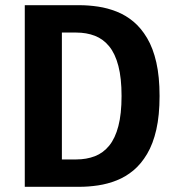

<svg xmlns="http://www.w3.org/2000/svg" viewBox="-20 -720 690 740"><path d="M75.5 0V-700H285.5Q321.5 -700 358.2 -694.5Q395 -689 429.8 -675.2Q464.5 -661.5 494.2 -636.8Q524 -612 547 -573.2Q570 -534.5 582.5 -479.5Q595 -424.5 595 -350Q595 -275.5 582.5 -220.5Q570 -165.5 547 -126.8Q524 -88 494.2 -63.2Q464.5 -38.5 429.8 -24.8Q395 -11 358.2 -5.5Q321.5 0 285.5 0ZM218.5 -105.5H274Q313.5 -105.5 345.8 -118Q378 -130.5 401 -158.8Q424 -187 436.2 -234Q448.5 -281 448.5 -350Q448.5 -419 436.2 -466Q424 -513 401 -541.2Q378 -569.5 345.8 -582Q313.5 -594.5 274 -594.5H218.5Z"/></svg>

Font: Trispace Thin SemiBold
Style: Regular
Weight: 600
Version: Version 1.210